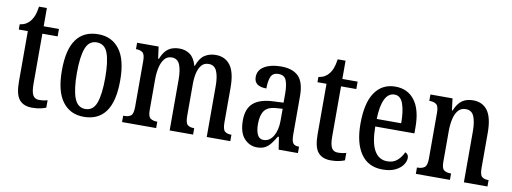

<svg xmlns="http://www.w3.org/2000/svg" viewBox="-56 -962 3397 1275"><g transform="rotate(10 1642.0 -324.5)"><path d="M192 10Q135 10 106 -24.5Q77 -59 77 -146V-486H16V-521Q41 -525 58 -535Q75 -545 87 -561Q99 -576 107.5 -597.5Q116 -619 122 -659H175V-536H278V-486H175V-147Q175 -95 187.5 -72Q200 -49 229 -49Q246 -49 259.5 -51Q273 -53 286 -57V-7Q273 -1 249 4.5Q225 10 192 10Z M540 10Q449 10 397 -59Q345 -128 345 -269Q345 -410 395 -478.5Q445 -547 543 -547Q634 -547 686 -478.5Q738 -410 738 -269Q738 -128 688 -59Q638 10 540 10ZM542 -43Q595 -43 616 -100.5Q637 -158 637 -269Q637 -380 616 -436Q595 -492 541 -492Q489 -492 467.5 -436Q446 -380 446 -269Q446 -158 468 -100.5Q490 -43 542 -43Z M798 0V-43H808Q835 -43 850.5 -55.5Q866 -68 866 -115V-425Q866 -469 849.5 -481Q833 -493 807 -493H805V-536H950L961 -456H966Q985 -505 1014.5 -526Q1044 -547 1090 -547Q1130 -547 1160.5 -525.5Q1191 -504 1206 -451H1209Q1227 -504 1259 -525.5Q1291 -547 1335 -547Q1398 -547 1433 -500Q1468 -453 1468 -350V-115Q1468 -68 1483.5 -55.5Q1499 -43 1526 -43H1528V0H1369V-343Q1369 -408 1353 -444Q1337 -480 1299 -480Q1268 -480 1250.5 -459.5Q1233 -439 1225 -405.5Q1217 -372 1217 -332V-115Q1217 -68 1232 -55.5Q1247 -43 1274 -43H1277V0H1119V-343Q1119 -408 1103.5 -444Q1088 -480 1049 -480Q1019 -480 1000.5 -457.5Q982 -435 973.5 -398Q965 -361 965 -319V-110Q965 -66 982 -54.5Q999 -43 1026 -43H1028V0Z M1709 10Q1658 10 1622 -29.5Q1586 -69 1586 -151Q1586 -231 1631 -269Q1676 -307 1767 -310L1832 -313V-373Q1832 -429 1819.5 -462Q1807 -495 1767 -495Q1728 -495 1715.5 -465.5Q1703 -436 1703 -386Q1620 -386 1620 -449Q1620 -496 1663 -521.5Q1706 -547 1775 -547Q1853 -547 1892.5 -507.5Q1932 -468 1932 -373V-115Q1932 -73 1943 -58Q1954 -43 1981 -43H1984V0H1854L1841 -84H1834Q1817 -56 1801 -35Q1785 -14 1763.5 -2Q1742 10 1709 10ZM1743 -46Q1784 -46 1808.5 -87Q1833 -128 1833 -191V-272L1791 -269Q1733 -265 1711 -234Q1689 -203 1689 -145Q1689 -99 1702 -72.5Q1715 -46 1743 -46Z M2206 10Q2149 10 2120 -24.5Q2091 -59 2091 -146V-486H2030V-521Q2055 -525 2072 -535Q2089 -545 2101 -561Q2113 -576 2121.5 -597.5Q2130 -619 2136 -659H2189V-536H2292V-486H2189V-147Q2189 -95 2201.5 -72Q2214 -49 2243 -49Q2260 -49 2273.5 -51Q2287 -53 2300 -57V-7Q2287 -1 2263 4.5Q2239 10 2206 10Z M2555 10Q2459 10 2409 -62Q2359 -134 2359 -264Q2359 -405 2408 -476Q2457 -547 2546 -547Q2629 -547 2676 -485Q2723 -423 2723 -305V-263H2459Q2460 -153 2490 -101Q2520 -49 2577 -49Q2618 -49 2644.5 -72.5Q2671 -96 2685 -129Q2695 -125 2701.5 -116.5Q2708 -108 2708 -94Q2708 -72 2692 -48Q2676 -24 2642 -7Q2608 10 2555 10ZM2625 -314Q2625 -395 2607.5 -444.5Q2590 -494 2549 -494Q2507 -494 2484.5 -447.5Q2462 -401 2460 -314Z M2779 0V-43H2785Q2812 -43 2829.5 -55.5Q2847 -68 2847 -115V-425Q2847 -469 2830 -481Q2813 -493 2787 -493H2783V-536H2932L2942 -456H2946Q2966 -505 2995.5 -526Q3025 -547 3070 -547Q3134 -547 3168 -500Q3202 -453 3202 -350V-115Q3202 -68 3217 -55.5Q3232 -43 3258 -43H3262V0H3103V-343Q3103 -407 3087.5 -444Q3072 -481 3032 -481Q2999 -481 2980 -458Q2961 -435 2953 -397.5Q2945 -360 2945 -319V-110Q2945 -66 2961.5 -54.5Q2978 -43 3004 -43H3009V0Z"/></g></svg>

Font: Noto Serif Myanmar ExtraCondensed Medium
Style: Regular
Weight: 500
Width: 2
Designer: Ben Mitchell and the Monotype Design Team
Foundry: Monotype Imaging Inc.
Version: Version 2.106; ttfautohint (v1.8.4.7-5d5b)